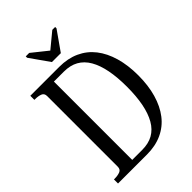

<svg xmlns="http://www.w3.org/2000/svg" viewBox="-256 -993 1099 1099"><g transform="rotate(-45 293.0 -444.0)"><path d="M252 -759H324L407 -877V-888H384L287 -808H297L197 -888H169V-877ZM28 -677V-710H262Q331 -710 384.5 -685.5Q438 -661 474 -615Q510 -569 529 -503.5Q548 -438 548 -356Q548 -274 529 -208Q510 -142 474 -95.5Q438 -49 384.5 -24.5Q331 0 262 0H28V-33H34Q59 -33 77 -40Q95 -47 95 -69V-641Q95 -663 77 -670Q59 -677 34 -677ZM261 -672H181V-38H261Q313 -38 349.5 -58.5Q386 -79 409.5 -120Q433 -161 444.5 -220Q456 -279 456 -356Q456 -432 444.5 -491Q433 -550 409.5 -590.5Q386 -631 349.5 -651.5Q313 -672 261 -672Z"/></g></svg>

Font: Roboto Serif 120pt ExtraCondensed
Style: Regular
Weight: 400
Width: 2
Designer: Greg Gazdowicz
Foundry: Commercial Type
Version: Version 1.008